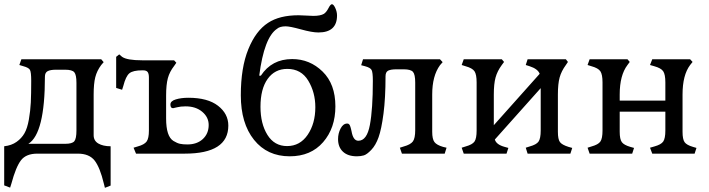

<svg xmlns="http://www.w3.org/2000/svg" viewBox="-20 -733 3384 916"><path d="M194.3 -367.2Q194.3 -386.7 207.5 -393.6Q220.7 -400.4 247.1 -400.4H291Q324.2 -400.4 334.5 -388.2Q344.7 -376 344.7 -337.9V-110.4Q344.7 -71.3 334.5 -59.1Q324.2 -46.9 291 -46.9H115.2Q194.3 -95.7 194.3 -367.2ZM507.8 152.3V-35.2Q471.7 -35.2 449.2 -48.3Q426.8 -61.5 426.8 -87.9V-282.2Q426.8 -334 434.6 -364.7Q442.4 -395.5 462.9 -422.9L474.6 -436.5L462.9 -450.2H82L72.3 -422.9L91.8 -417Q117.2 -410.2 123 -399.4Q128.9 -388.7 128.9 -347.7Q128.9 -285.2 127 -244.6Q125 -204.1 117.7 -162.6Q110.4 -121.1 96.7 -97.2Q83 -73.2 59.1 -56.2Q35.2 -39.1 0 -35.2V151.4L28.3 162.1L34.2 143.6Q55.7 63.5 80.1 31.7Q104.5 0 158.2 0H351.6Q405.3 0 431.2 32.7Q457 65.4 475.6 143.6L480.5 163.1Z M861.3 0Q1069.3 0 1069.3 -133.8Q1069.3 -190.4 1020 -228.5Q970.7 -266.6 878.9 -266.6Q844.7 -266.6 818.8 -258.8Q793 -251 793 -234.4Q793 -216.8 805.7 -216.8Q807.6 -216.8 824.7 -221.2Q841.8 -225.6 865.2 -225.6Q914.1 -225.6 944.8 -199.7Q975.6 -173.8 975.6 -136.7Q975.6 -95.7 947.8 -69.8Q919.9 -43.9 874 -43.9Q852.5 -43.9 838.9 -46.9Q825.2 -49.8 807.6 -60.5Q790 -71.3 781.2 -98.1Q772.5 -125 772.5 -168V-277.3Q772.5 -329.1 780.8 -359.9Q789.1 -390.6 810.5 -418L821.3 -433.6L810.5 -445.3H658.2Q585.9 -445.3 562.5 -461.9L548.8 -473.6L534.2 -461.9V-313.5L562.5 -304.7L568.4 -323.2Q580.1 -369.1 597.2 -383.3Q614.3 -397.5 659.2 -397.5H662.1Q678.7 -397.5 684.6 -389.2Q690.4 -380.9 690.4 -363.3V-110.4Q690.4 -73.2 679.7 -58.1Q668.9 -43 636.7 -34.2L617.2 -28.3L628.9 0Z M1222.7 -223.6Q1222.7 -308.6 1256.8 -356.4Q1291 -404.3 1350.6 -404.3Q1417 -404.3 1450.7 -348.1Q1484.4 -292 1484.4 -221.7Q1484.4 -143.6 1447.8 -89.8Q1411.1 -36.1 1349.6 -36.1Q1289.1 -36.1 1255.9 -89.4Q1222.7 -142.6 1222.7 -223.6ZM1580.1 -225.6Q1580.1 -332 1519 -391.6Q1458 -451.2 1374 -451.2Q1276.4 -451.2 1224.6 -372.1H1216.8Q1240.2 -554.7 1301.8 -595.7Q1315.4 -607.4 1342.8 -607.4Q1363.3 -607.4 1416 -592.8Q1468.8 -578.1 1499 -578.1Q1587.9 -578.1 1587.9 -659.2Q1587.9 -676.8 1579.6 -694.8Q1571.3 -712.9 1563.5 -712.9Q1556.6 -712.9 1546.9 -693.8Q1537.1 -674.8 1525.4 -667Q1508.8 -657.2 1474.6 -657.2Q1464.8 -657.2 1441.4 -658.7Q1418 -660.2 1404.3 -660.2Q1313.5 -660.2 1258.8 -624Q1200.2 -585.9 1164.6 -498Q1128.9 -410.2 1128.9 -278.3Q1128.9 -144.5 1191.9 -65.9Q1254.9 12.7 1362.3 12.7Q1462.9 12.7 1521.5 -54.7Q1580.1 -122.1 1580.1 -225.6Z M1819.3 -369.1Q1819.3 -389.6 1832 -396Q1844.7 -402.3 1871.1 -402.3H1906.2Q1939.5 -402.3 1950.2 -390.1Q1960.9 -377.9 1960.9 -338.9V-112.3Q1960.9 -73.2 1949.7 -58.1Q1938.5 -43 1906.2 -34.2L1887.7 -28.3L1897.5 0H2101.6L2110.4 -28.3L2093.8 -32.2Q2063.5 -41 2052.7 -55.2Q2042 -69.3 2042 -104.5V-282.2Q2042 -371.1 2079.1 -421.9L2091.8 -436.5L2079.1 -450.2H1711.9L1703.1 -421.9L1721.7 -417Q1747.1 -410.2 1752.9 -398.9Q1758.8 -387.7 1758.8 -347.7Q1758.8 -211.9 1744.6 -136.7Q1730.5 -61.5 1689.5 -61.5Q1665 -61.5 1657.2 -106.4Q1656.2 -109.4 1655.3 -114.7Q1654.3 -120.1 1653.3 -122.6Q1652.3 -125 1651.4 -128.9Q1650.4 -132.8 1648.9 -135.3Q1647.5 -137.7 1646 -139.6Q1644.5 -141.6 1642.1 -142.6Q1639.6 -143.6 1636.7 -143.6Q1617.2 -143.6 1605 -120.1Q1592.8 -96.7 1592.8 -69.3Q1592.8 -31.2 1616.2 -9.3Q1639.6 12.7 1682.6 12.7Q1701.2 12.7 1715.8 8.3Q1730.5 3.9 1751.5 -18.1Q1772.5 -40 1786.1 -78.1Q1799.8 -116.2 1809.6 -190.9Q1819.3 -265.6 1819.3 -369.1Z M2396.5 0 2405.3 -27.3 2387.7 -32.2Q2347.7 -43 2340.8 -67.4L2559.6 -312.5V-110.4Q2559.6 -72.3 2549.3 -57.6Q2539.1 -43 2506.8 -34.2L2488.3 -28.3L2497.1 0H2701.2L2710 -27.3L2692.4 -32.2Q2661.1 -42 2651.4 -55.2Q2641.6 -68.4 2641.6 -104.5V-282.2Q2641.6 -333 2649.9 -363.3Q2658.2 -393.6 2679.7 -422.9L2689.5 -437.5L2679.7 -450.2H2497.1L2488.3 -422.9L2506.8 -417Q2545.9 -404.3 2554.7 -380.9L2335.9 -135.7V-282.2Q2335.9 -333 2344.2 -363.3Q2352.5 -393.6 2374 -422.9L2384.8 -437.5L2374 -450.2H2192.4L2182.6 -422.9L2201.2 -417Q2233.4 -408.2 2243.7 -393.1Q2253.9 -377.9 2253.9 -339.8V-110.4Q2253.9 -72.3 2243.7 -57.6Q2233.4 -43 2201.2 -34.2L2182.6 -28.3L2192.4 0Z M2996.1 0 3004.9 -27.3 2987.3 -32.2Q2957 -41 2946.8 -54.7Q2936.5 -68.4 2936.5 -104.5V-200.2H3154.3V-110.4Q3154.3 -72.3 3144 -57.6Q3133.8 -43 3101.6 -34.2L3081.1 -28.3L3091.8 0H3293.9L3302.7 -27.3L3286.1 -32.2Q3255.9 -41 3246.1 -54.7Q3236.3 -68.4 3236.3 -104.5V-282.2Q3236.3 -375 3272.5 -422.9L3284.2 -437.5L3272.5 -450.2H3091.8L3081.1 -422.9L3101.6 -417Q3133.8 -408.2 3144 -393.1Q3154.3 -377.9 3154.3 -339.8V-252.9H2936.5V-282.2Q2936.5 -374 2973.6 -422.9L2984.4 -437.5L2973.6 -450.2H2793L2783.2 -422.9L2801.8 -417Q2834 -408.2 2844.2 -393.1Q2854.5 -377.9 2854.5 -339.8V-110.4Q2854.5 -72.3 2844.2 -57.6Q2834 -43 2801.8 -34.2L2783.2 -28.3L2793 0Z"/></svg>

Font: Kurale
Style: Regular
Weight: 400
Version: 1.0; ttfautohint (v1.3)